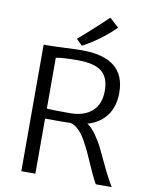

<svg xmlns="http://www.w3.org/2000/svg" viewBox="-102 -1038 870 1111"><g transform="rotate(10 333.0 -482.0)"><path d="M539.6 0Q533.2 -8.3 513.2 -49.8Q504.4 -67.9 486.8 -108.6Q469.2 -149.4 455.1 -179.4Q440.9 -209.5 421.9 -242.9Q402.8 -276.4 380.6 -297.4Q358.4 -318.4 335 -324.2Q282.2 -322.3 184.1 -323.7V0H101.6V-743.2Q145 -743.7 150.4 -743.7Q169.4 -743.7 230.2 -746.8Q291 -750 326.2 -750Q581.1 -750 581.1 -544.9Q581.1 -462.9 541 -409.9Q501 -356.9 430.2 -336.9Q455.6 -321.8 481.9 -284.7Q508.3 -247.6 526.1 -211.2Q543.9 -174.8 567.6 -124Q591.3 -73.2 604.5 -49.8Q623.5 -14.2 632.8 0ZM184.1 -382.3Q212.9 -379.4 322.8 -379.4Q403.8 -380.4 450 -421.1Q496.1 -461.9 496.6 -541Q496.6 -619.6 452.9 -654.3Q409.2 -689 313 -689Q228 -689 184.1 -681.2ZM320.3 -775.9 285.2 -810.5Q304.2 -825.7 372.6 -887.5Q440.9 -949.2 454.6 -964.4L508.8 -914.6Q469.7 -875.5 417.2 -836.7Q364.7 -797.9 320.3 -775.9Z"/></g></svg>

Font: HaufeMerriweatherSansLt
Style: Regular
Weight: 300
Designer: Eben Sorkin
Foundry: Eben Sorkin
Version: Version 1.56